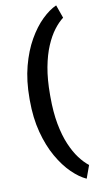

<svg xmlns="http://www.w3.org/2000/svg" viewBox="-108 -835 569 1104"><g transform="rotate(-10 176.0 -283.0)"><path d="M60.8 -288.9Q60.8 -392.4 83 -476.5Q105.2 -560.6 141.5 -624.2Q177.8 -687.8 220.7 -729.5Q263.6 -771.2 304.7 -789.4L331.9 -712.7Q304.5 -692.2 277.7 -657Q251 -621.9 229 -570.3Q207 -518.8 193.9 -449.1Q180.9 -379.4 180.9 -290V-276.9Q180.9 -187.5 193.9 -117.9Q207 -48.2 229 3.4Q251 55.1 277.7 90.6Q304.5 126.1 331.9 147.2L304.7 222.5Q263.6 204.1 220.7 162.4Q177.8 120.6 141.5 57.1Q105.2 -6.3 83 -90.5Q60.8 -174.6 60.8 -277.8Z"/></g></svg>

Font: Heebo
Style: Regular
Weight: 400
Designer: Oded Ezer
Foundry: Ezer Type House
Version: Version 3.100